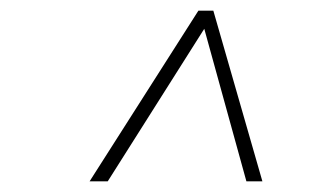

<svg xmlns="http://www.w3.org/2000/svg" viewBox="-20 -688 622 360"><path d="M148 -348 352 -668H380L472 -348H442L363 -634L182 -348Z"/></svg>

Font: Gantari Thin
Style: Italic
Weight: 100
Italic angle: -10°
Designer: Anugrah Pasau
Foundry: Lafontype
Version: Version 1.000; ttfautohint (v1.8.4.7-5d5b)